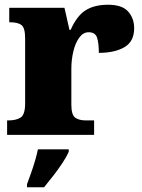

<svg xmlns="http://www.w3.org/2000/svg" viewBox="-20 -569 601 810"><path d="M10 0V-61H15Q49 -61 67.5 -73.5Q86 -86 86 -133V-407Q86 -451 71 -463Q56 -475 23 -475H19V-536H252L273 -443H278Q304 -502 341 -525.5Q378 -549 436 -549Q495 -549 520.5 -520.5Q546 -492 546 -450Q546 -394 505 -370Q464 -346 397 -346Q397 -387 389.5 -410Q382 -433 354 -433Q331 -433 314.5 -410.5Q298 -388 289.5 -352.5Q281 -317 281 -278V-128Q281 -84 297.5 -72.5Q314 -61 342 -61H377V0ZM94 208Q101 189 110.5 162.5Q120 136 128 108.5Q136 81 140 61H270V71Q261 92 243.5 118.5Q226 145 205 172Q184 199 166 221H94Z"/></svg>

Font: Noto Serif Telugu Black
Style: Regular
Weight: 900
Designer: Jelle Bosma - Monotype Design Team
Foundry: Monotype Imaging Inc.
Version: Version 2.005; ttfautohint (v1.8.4.7-5d5b)